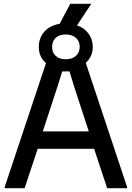

<svg xmlns="http://www.w3.org/2000/svg" viewBox="-20 -994 696 1014"><path d="M5 -7 223 -661Q185 -693 185 -746Q185 -794 214.5 -827Q244 -860 295 -868L351 -974H462L387 -860Q425 -847 447.5 -816.5Q470 -786 470 -746Q470 -720 460 -698.5Q450 -677 433 -662L651 -7V0H546L477 -208H179L110 0H5ZM327 -681Q361 -681 381 -699Q401 -717 401 -746Q401 -776 381 -794Q361 -812 327 -812Q293 -812 274 -794Q255 -776 255 -746Q255 -717 274 -699Q293 -681 327 -681ZM449 -300 373 -532 347 -617H309L282 -532L206 -300Z"/></svg>

Font: Encode Sans Narrow
Style: Medium
Weight: 500
Designer: Pablo Impallari, Andres Torresi
Foundry: Pablo Impallari, Andres Torresi
Version: Version 1.000; ttfautohint (v1.00) -l 8 -r 50 -G 200 -x 14 -